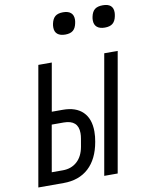

<svg xmlns="http://www.w3.org/2000/svg" viewBox="-113 -1180 956 1258"><g transform="rotate(-10 364.5 -551.0)"><path d="M177 -791H266.5L210.5 -473.5H284Q370.5 -473.5 416.8 -428Q463 -382.5 463 -297.5Q463 -264.5 456.5 -230Q437 -118 372.8 -59Q308.5 0 206 0H37.5ZM359 -214 368 -266Q371.5 -285 371.5 -303Q371.5 -390.5 275 -390.5H195.5L141.5 -83H215.5Q271.5 -83 309.5 -116.8Q347.5 -150.5 359 -214ZM615.5 -791H705L565.5 0H476ZM316 -1015.5Q316 -1029 318.5 -1040Q325.5 -1073 343.8 -1087.8Q362 -1102.5 396 -1102.5Q430 -1102.5 447.5 -1087.2Q465 -1072 465 -1043Q465 -1031.5 462 -1018Q455.5 -985.5 437.5 -970.8Q419.5 -956 386 -956Q352.5 -956 334.2 -971Q316 -986 316 -1015.5ZM579 -1016Q579 -1029.5 581.5 -1040Q588.5 -1073.5 607 -1088Q625.5 -1102.5 660 -1102.5Q729 -1102.5 729 -1044Q729 -1032.5 726 -1018Q719.5 -985.5 701.2 -970.8Q683 -956 649.5 -956Q615 -956 597 -971.5Q579 -987 579 -1016Z"/></g></svg>

Font: JuliaMono Italic
Style: Regular
Weight: 400
Italic angle: -9°
Monospace: yes
Designer: cormullion
Foundry: corm
Version: Version 0.049; ttfautohint (v1.8.4)